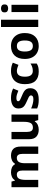

<svg xmlns="http://www.w3.org/2000/svg" viewBox="1534 -2334 810 3919"><g transform="rotate(-90 1939.5 -375.0)"><path d="M719 -556Q812 -556 859.5 -508.5Q907 -461 907 -356V0H758V-319Q758 -437 676 -437Q617 -437 592 -395Q567 -353 567 -274V0H418V-319Q418 -437 336 -437Q274 -437 250.5 -390.5Q227 -344 227 -257V0H78V-546H192L212 -476H220Q245 -518 288.5 -537Q332 -556 379 -556Q439 -556 481 -536.5Q523 -517 545 -476H558Q583 -518 627.5 -537Q672 -556 719 -556Z M1561 -546V0H1447L1427 -70H1419Q1393 -28 1347.5 -9Q1302 10 1251 10Q1163 10 1110 -37.5Q1057 -85 1057 -190V-546H1206V-227Q1206 -169 1227 -139Q1248 -109 1294 -109Q1362 -109 1387 -155.5Q1412 -202 1412 -289V-546Z M2098 -162Q2098 -79 2039.5 -34.5Q1981 10 1865 10Q1808 10 1767 2.5Q1726 -5 1685 -22V-145Q1729 -125 1780 -112Q1831 -99 1870 -99Q1914 -99 1932.5 -112Q1951 -125 1951 -146Q1951 -160 1943.5 -171Q1936 -182 1911 -196Q1886 -210 1833 -232Q1782 -254 1749 -275.5Q1716 -297 1700 -327.5Q1684 -358 1684 -404Q1684 -480 1743 -518Q1802 -556 1900 -556Q1951 -556 1997 -546Q2043 -536 2092 -513L2047 -406Q2007 -423 1971 -434.5Q1935 -446 1898 -446Q1832 -446 1832 -410Q1832 -397 1840.5 -386.5Q1849 -376 1873.5 -364Q1898 -352 1946 -332Q1993 -313 2027 -292.5Q2061 -272 2079.5 -241.5Q2098 -211 2098 -162Z M2436 10Q2314 10 2247.5 -57.5Q2181 -125 2181 -270Q2181 -370 2215 -433Q2249 -496 2309.5 -526Q2370 -556 2449 -556Q2505 -556 2546.5 -545Q2588 -534 2619 -519L2575 -404Q2540 -418 2509.5 -427Q2479 -436 2449 -436Q2333 -436 2333 -271Q2333 -189 2363.5 -150Q2394 -111 2449 -111Q2496 -111 2532 -123.5Q2568 -136 2602 -158V-31Q2568 -9 2530.5 0.5Q2493 10 2436 10Z M3224 -274Q3224 -138 3152.5 -64Q3081 10 2958 10Q2882 10 2822.5 -23Q2763 -56 2729 -119.5Q2695 -183 2695 -274Q2695 -410 2766 -483Q2837 -556 2961 -556Q3038 -556 3097 -523Q3156 -490 3190 -427.5Q3224 -365 3224 -274ZM2847 -274Q2847 -193 2873.5 -151.5Q2900 -110 2960 -110Q3019 -110 3045.5 -151.5Q3072 -193 3072 -274Q3072 -355 3045.5 -395.5Q3019 -436 2959 -436Q2900 -436 2873.5 -395.5Q2847 -355 2847 -274Z M3496 0H3347V-760H3496Z M3727 -760Q3760 -760 3784 -744.5Q3808 -729 3808 -687Q3808 -646 3784 -630Q3760 -614 3727 -614Q3693 -614 3669.5 -630Q3646 -646 3646 -687Q3646 -729 3669.5 -744.5Q3693 -760 3727 -760ZM3801 -546V0H3652V-546Z"/></g></svg>

Font: Noto Sans Sinhala UI
Style: Bold
Weight: 700
Designer: Jelle Bosma - Monotype Design Team
Foundry: Monotype Imaging Inc.
Version: Version 2.006; ttfautohint (v1.8.4.7-5d5b)